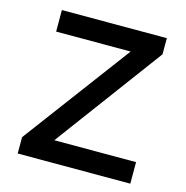

<svg xmlns="http://www.w3.org/2000/svg" viewBox="-104 -798 867 896"><g transform="rotate(15 329.5 -350.0)"><path d="M60 0V-79L446 -596H86V-700H593V-622L209 -104H604V0Z"/></g></svg>

Font: Lexend
Style: Regular
Weight: 400
Designer: Bonnie Shaver-Troup, Thomas Jockin
Foundry: Lexend
Version: Version 1.007; ttfautohint (v1.8.3)